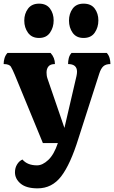

<svg xmlns="http://www.w3.org/2000/svg" viewBox="-45 -821 625 1052"><path d="M161 211Q99 211 68 185Q37 159 37 123Q37 99 48.5 80Q60 61 78 53Q105 85 158 85Q188 85 219.5 55.5Q251 26 272 -37H190L36 -411Q24 -440 15 -455Q6 -470 -25 -470Q-25 -487 -20 -503Q-15 -519 -4 -531H232Q256 -505 256 -470Q231 -470 220.5 -457Q210 -444 210 -424Q210 -417 211 -408.5Q212 -400 215 -391L308 -120L374 -404Q377 -418 377 -428Q377 -470 328 -470Q328 -487 332 -503Q336 -519 347 -531H540Q551 -519 555.5 -503Q560 -487 560 -470Q535 -470 521.5 -458Q508 -446 499 -418L385 -63Q341 79 290.5 145Q240 211 161 211ZM413 -613Q373 -613 353 -641.5Q333 -670 333 -708Q333 -746 353 -773.5Q373 -801 413 -801Q454 -801 474 -774Q494 -747 494 -709Q494 -671 474 -642Q454 -613 413 -613ZM169 -613Q129 -613 108.5 -641.5Q88 -670 88 -708Q88 -746 108.5 -773.5Q129 -801 169 -801Q209 -801 229 -774Q249 -747 249 -709Q249 -671 229 -642Q209 -613 169 -613Z"/></svg>

Font: Calistoga
Style: Regular
Weight: 400
Designer: Yvonne Schuttler, Eben Sorkin
Foundry: www.sorkintype.com
Version: Version 1.010; ttfautohint (v1.8.4.7-5d5b)